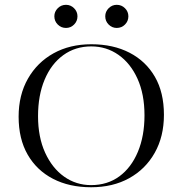

<svg xmlns="http://www.w3.org/2000/svg" viewBox="-20 -766 758 797"><path d="M358.1 11.3Q267.7 11.3 200 -23.8Q132.3 -58.9 94.8 -124.2Q57.3 -189.5 57.3 -281.5Q57.3 -371.8 96 -439.5Q134.7 -507.3 202.4 -544.8Q270.2 -582.3 358.9 -582.3Q450 -582.3 517.7 -547.2Q585.5 -512.1 623 -447.2Q660.5 -382.3 660.5 -289.5Q660.5 -199.2 622.2 -131.5Q583.9 -63.7 516.1 -26.2Q448.4 11.3 358.1 11.3ZM358.1 2.4Q425.8 2.4 475.4 -33.9Q525 -70.2 552.4 -135.9Q579.8 -201.6 579.8 -287.1Q579.8 -375 550.8 -439.1Q521.8 -503.2 471.8 -538.3Q421.8 -573.4 358.9 -573.4Q292.7 -573.4 242.7 -537.1Q192.7 -500.8 165.3 -435.5Q137.9 -370.2 137.9 -283.9Q137.9 -196.8 167.3 -132.3Q196.8 -67.7 246.4 -32.7Q296 2.4 358.1 2.4ZM254 -650Q233.9 -650 219.8 -664.1Q205.6 -678.2 205.6 -698.4Q205.6 -717.7 219.8 -731.9Q233.9 -746 254 -746Q273.4 -746 287.5 -731.9Q301.6 -717.7 301.6 -698.4Q301.6 -678.2 287.5 -664.1Q273.4 -650 254 -650ZM464.5 -650Q445.2 -650 431 -664.1Q416.9 -678.2 416.9 -698.4Q416.9 -717.7 431 -731.9Q445.2 -746 464.5 -746Q484.7 -746 498.8 -731.9Q512.9 -717.7 512.9 -698.4Q512.9 -678.2 498.8 -664.1Q484.7 -650 464.5 -650Z"/></svg>

Font: Playfair 144pt SemiExpanded Light
Style: Regular
Weight: 300
Width: 6
Designer: Claus Eggers Sørensen
Foundry: Claus Eggers Sørensen
Version: Version 2.203